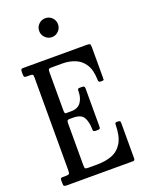

<svg xmlns="http://www.w3.org/2000/svg" viewBox="-179 -1067 864 1150"><g transform="rotate(-20 253.0 -492.5)"><path d="M54.5 -695H37Q24.5 -695 21.8 -699.8Q19 -704.5 19 -716V-731Q19 -742.5 22 -746.2Q25 -750 36 -750H437Q454.5 -750 459.2 -746.8Q464 -743.5 464 -726V-535Q464 -523 463.5 -519Q463 -515 450 -515H445Q434 -515 431.8 -519.8Q429.5 -524.5 429 -534Q427.5 -595 404.5 -630.2Q381.5 -665.5 344.5 -680.2Q307.5 -695 264 -695H196Q182.5 -695 178.2 -691.2Q174 -687.5 174 -673V-430Q174 -408 181 -408H217Q258.5 -408 278.5 -435.5Q298.5 -463 298.5 -507Q298 -517 301.2 -520Q304.5 -523 312 -523H328.5Q344 -523 344 -508V-268Q344 -256 341.5 -252Q339 -248 328 -248H311.5Q307 -248 302.2 -250.8Q297.5 -253.5 298 -265Q297.5 -309 281.8 -338.5Q266 -368 214 -368H190.5Q181 -368 177.5 -363.8Q174 -359.5 174 -346V-77Q174 -63 177.8 -59Q181.5 -55 196 -55H254Q307.5 -55 348.8 -71Q390 -87 414 -127Q438 -167 439 -239Q439 -249 441.8 -252Q444.5 -255 451 -255H455Q464.5 -255 469.2 -252.5Q474 -250 474 -240V-17Q474 -6.5 471 -3.2Q468 0 458 0H39Q28 0 23.5 -3Q19 -6 19 -18V-41Q19 -51 23 -53Q27 -55 37 -55H52Q70.5 -55 74.8 -59.8Q79 -64.5 79 -83V-674Q79 -689.5 74.5 -692.2Q70 -695 54.5 -695ZM260.5 -864.5Q236 -864.5 218.2 -882.5Q200.5 -900.5 200.5 -925Q200.5 -950 218.2 -967.5Q236 -985 260.5 -985Q285.5 -985 303 -967.5Q320.5 -950 320.5 -925Q320.5 -900.5 303 -882.5Q285.5 -864.5 260.5 -864.5Z"/></g></svg>

Font: Besley* Condensed
Style: Regular
Weight: 400
Width: 3
Designer: Owen Earl
Foundry: indestructible type*
Version: Version 3.000; ttfautohint (v1.8.3)